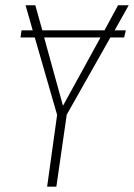

<svg xmlns="http://www.w3.org/2000/svg" viewBox="-20 -702 504 722"><path d="M411.1 -587.9H453.1L446.8 -561H395L231 -271L191.9 0H157.2L194.8 -270L110.8 -561H57.1L61 -587.9H103L76.2 -682.1H112.8L139.2 -587.9H373L423.8 -682.1H463.9ZM216.8 -304.2 357.9 -561H146Z"/></svg>

Font: Fira Sans Compressed UltraLight
Style: Italic
Weight: 200
Width: 3
Italic angle: -8°
Designer: Carrois Corporate & Edenspiekermann AG
Foundry: Carrois Corporate GbR & Edenspiekermann AG
Version: Version 4.203;PS 004.203;hotconv 1.0.88;makeotf.lib2.5.64775